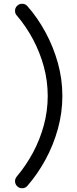

<svg xmlns="http://www.w3.org/2000/svg" viewBox="-20 -818 412 1022"><path d="M98 184Q82 184 71 173Q60 162 60 146Q60 139 62.5 133Q65 127 69 122Q118 64 155 -4.5Q192 -73 213 -150Q234 -227 234 -307Q234 -388 213 -464.5Q192 -541 155 -610Q118 -679 69 -736Q60 -745 60 -761Q60 -776 71 -787Q82 -798 98 -798Q115 -798 126 -785Q180 -724 222 -646.5Q264 -569 288 -483Q312 -397 312 -307Q312 -218 288 -131.5Q264 -45 222 32Q180 109 126 171Q115 184 98 184Z"/></svg>

Font: National Park
Style: Regular
Weight: 400
Designer: Andrea Herstowski, Ben Hoepner
Version: Version 1.009